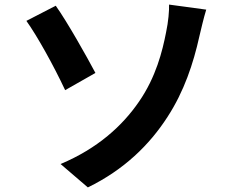

<svg xmlns="http://www.w3.org/2000/svg" viewBox="-20 -773 1040 837"><path d="M244 -58 363 44C521 -33 632 -142 710 -263C783 -375 823 -497 849 -614C856 -643 867 -692 879 -731L717 -753C718 -728 714 -678 704 -632C688 -550 660 -437 586 -330C514 -225 406 -126 244 -58ZM223 -748 95 -682C141 -618 214 -487 264 -380L396 -455C359 -525 273 -678 223 -748Z"/></svg>

Font: Noto Sans JP
Style: Bold
Weight: 700
Designer: Ryoko NISHIZUKA 西塚涼子 (kana, bopomofo & ideographs); Paul D. Hunt (Latin, Greek & Cyrillic); Sandoll Communications 산돌커뮤니
Foundry: Adobe
Version: Version 2.004;hotconv 1.0.118;makeotfexe 2.5.65603